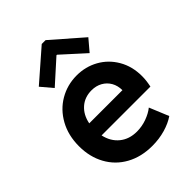

<svg xmlns="http://www.w3.org/2000/svg" viewBox="-224 -883 999 999"><g transform="rotate(-45 275.5 -383.0)"><path d="M28.3 -260.7Q28.3 -340.8 62.3 -402.1Q96.2 -463.4 153.8 -496.8Q211.4 -530.3 280.3 -530.3Q345.2 -530.3 399.7 -500Q454.1 -469.7 486.3 -414.3Q518.6 -358.9 518.6 -287.1Q518.6 -270.5 516.8 -255.1Q515.1 -239.7 510.7 -217.8H151.4Q163.1 -164.1 201.2 -132.8Q239.3 -101.6 295.9 -101.6Q333 -101.6 368.2 -114.3Q403.3 -127 427.7 -146.5L471.7 -40Q439.9 -18.1 395 -5.1Q350.1 7.8 299.8 7.8Q218.3 7.8 156.7 -26.4Q95.2 -60.5 61.8 -121.6Q28.3 -182.6 28.3 -260.7ZM394.5 -307.6Q394.5 -340.8 379.9 -366.5Q365.2 -392.1 339.4 -406.5Q313.5 -420.9 280.3 -420.9Q229.5 -420.9 195.1 -390.4Q160.6 -359.9 150.4 -307.6ZM99.6 -627.9 267.6 -774.4H295.9L463.9 -627.9L410.2 -564.5L284.2 -678.7H280.3L153.3 -564.5Z"/></g></svg>

Font: Reddit Sans Strawberry
Style: Bold
Weight: 700
Designer: Stephen Hutchings
Foundry: Reddit
Version: Version 1.013